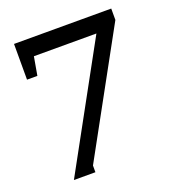

<svg xmlns="http://www.w3.org/2000/svg" viewBox="-126 -772 814 889"><g transform="rotate(-20 281.0 -327.5)"><path d="M193 -17 521 -615V-671H42V-495H93L109 -586H417L87 16H193Z"/></g></svg>

Font: Veleka
Style: Regular
Weight: 400
Designer: Stefan Peev, Context Ltd, 2016; SIL International, 1997-2014.
Foundry: Stefan Peev, Context Ltd, 2016
Version: Version 1.000